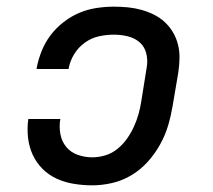

<svg xmlns="http://www.w3.org/2000/svg" viewBox="-20 -548 640 576"><path d="M257 8Q229 8 201.5 3.5Q174 -1 150 -12Q126 -23 107.5 -41.5Q89 -60 78 -84Q67 -108 64 -136Q61 -164 65 -191H161Q157 -169 161 -146.5Q165 -124 178.5 -107.5Q192 -91 213 -83.5Q234 -76 257 -76Q276 -76 296 -82Q316 -88 332.5 -101.5Q349 -115 361 -132Q373 -149 381.5 -167.5Q390 -186 395.5 -205.5Q401 -225 404 -245L420 -345Q424 -366 419 -387Q414 -408 399 -421Q384 -434 363.5 -439Q343 -444 321 -444Q299 -444 276.5 -439Q254 -434 234.5 -420Q215 -406 202.5 -385.5Q190 -365 186 -343Q186 -342 186 -342Q186 -342 186 -341H90Q90 -342 90 -342.5Q90 -343 90 -344Q95 -370 105 -395Q115 -420 131.5 -442Q148 -464 170.5 -481.5Q193 -499 218 -509.5Q243 -520 269.5 -524Q296 -528 321 -528Q343 -528 363.5 -526Q384 -524 404 -518.5Q424 -513 442 -504Q460 -495 474.5 -481.5Q489 -468 499 -451Q509 -434 514 -414Q519 -394 518.5 -373Q518 -352 515 -331L498 -231Q493 -201 484.5 -172Q476 -143 460.5 -115Q445 -87 423.5 -63Q402 -39 374.5 -22.5Q347 -6 316.5 1Q286 8 257 8Z"/></svg>

Font: Iosevka Etoile Medium Oblique
Style: Regular
Weight: 500
Italic angle: -9°
Designer: Belleve Invis
Foundry: Belleve Invis
Version: Version 15.5.2; ttfautohint (v1.8.4)